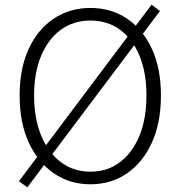

<svg xmlns="http://www.w3.org/2000/svg" viewBox="-20 -776 766 822"><path d="M97 26 61 0 629 -756 665 -729ZM367 13Q279 13 210.5 -34Q142 -81 103 -166Q64 -251 64 -367Q64 -483 103 -567Q142 -651 210.5 -696.5Q279 -742 367 -742Q456 -742 524 -696Q592 -650 630.5 -566.5Q669 -483 669 -367Q669 -251 630.5 -166Q592 -81 524 -34Q456 13 367 13ZM367 -41Q440 -41 493.5 -81.5Q547 -122 577 -195Q607 -268 607 -367Q607 -466 577 -538Q547 -610 493.5 -649Q440 -688 367 -688Q295 -688 241 -649Q187 -610 156.5 -538Q126 -466 126 -367Q126 -268 156.5 -195Q187 -122 241 -81.5Q295 -41 367 -41Z"/></svg>

Font: Noto Sans SC Thin Light
Style: Regular
Weight: 300
Version: Version 2.004-H2;hotconv 1.0.118;makeotfexe 2.5.65603